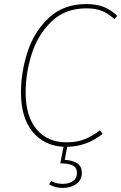

<svg xmlns="http://www.w3.org/2000/svg" viewBox="-20 -711 596 943"><path d="M106 -258Q106 -139 160 -75.5Q214 -12 306 -12Q359 -12 396.5 -27.5Q434 -43 471 -71L484 -53Q404 9 310 10L298 74Q341 77 361.5 92.5Q382 108 382 138Q382 172 355.5 192Q329 212 288 212Q250 212 221 194L232 178Q255 192 288 192Q320 192 339 178Q358 164 358 138Q358 113 339.5 102.5Q321 92 276 91L292 10Q196 5 139.5 -64.5Q83 -134 83 -257Q83 -357 115.5 -456.5Q148 -556 220 -623.5Q292 -691 403 -691Q455 -691 490.5 -676.5Q526 -662 556 -633L542 -617Q511 -645 480.5 -657.5Q450 -670 404 -670Q300 -670 233 -605.5Q166 -541 136 -446.5Q106 -352 106 -258Z"/></svg>

Font: FiraGO Thin
Style: Italic
Weight: 100
Italic angle: -8°
Designer: bBox Type GmbH
Foundry: bBox Type GmbH
Version: Version 1.001